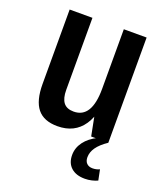

<svg xmlns="http://www.w3.org/2000/svg" viewBox="-137 -632 794 926"><g transform="rotate(20 260.0 -169.0)"><path d="M177 -170Q177 -127 193.5 -105.5Q210 -84 246 -84Q292 -84 315 -121.5Q338 -159 338 -234L373 -304V-251Q373 -123 328.5 -57Q284 9 196 9Q126 9 93 -32Q60 -73 60 -158V-540H177ZM455 0H367L338 -148V-540H455ZM407 202Q362 202 336.5 179Q311 156 311 115Q311 78 334 47Q357 16 400 -5L455 0Q418 25 401 49.5Q384 74 384 100Q384 120 395 131Q406 142 425 142Q445 142 461 134L472 188Q459 194 442 198Q425 202 407 202Z"/></g></svg>

Font: Pathway Extreme Condensed SemiBold
Style: Regular
Weight: 600
Width: 3
Version: Version 1.001;gftools[0.9.26]